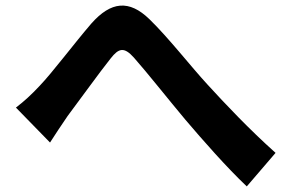

<svg xmlns="http://www.w3.org/2000/svg" viewBox="-20 -683 1040 687"><path d="M37 -298 159 -173C176 -199 199 -235 222 -268C265 -325 336 -424 376 -474C405 -511 424 -516 459 -477C506 -424 581 -329 643 -255C706 -181 791 -84 863 -16L966 -136C871 -221 786 -311 722 -381C663 -445 583 -548 515 -614C442 -685 377 -678 307 -599C245 -527 168 -424 122 -376C92 -344 67 -321 37 -298Z"/></svg>

Font: Source Han Sans JP
Style: Bold
Weight: 700
Designer: Ryoko NISHIZUKA 西塚涼子 (kana, bopomofo & ideographs); Paul D. Hunt (Latin, Greek & Cyrillic); Sandoll Communications 산돌커뮤니
Foundry: Adobe
Version: Version 2.002;hotconv 1.0.116;makeotfexe 2.5.65601